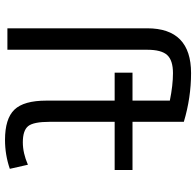

<svg xmlns="http://www.w3.org/2000/svg" viewBox="-28 -754 794 778"><g transform="rotate(90 369.0 -365.0)"><path d="M473.6 -432.6V-169.9Q473.6 -103.5 491.2 -82Q508.8 -60.5 556.6 -60.5Q600.6 -60.5 647.5 -81.1L664.1 -7.8Q607.4 11.7 546.9 11.7Q460.9 11.7 424.3 -26.4Q387.7 -64.5 387.7 -156.2V-432.6H274.4V-504.9H387.7V-656.2Q325.2 -668.9 276.4 -668.9Q224.6 -668.9 203.1 -645.5Q181.6 -622.1 181.6 -564.5V2H94.7V-564.5Q94.7 -742.2 276.4 -742.2Q376 -742.2 473.6 -712.9V-504.9H668.9V-432.6Z"/></g></svg>

Font: Nasu
Style: Regular
Weight: 400
Designer: Ryoko NISHIZUKA (kana &amp; ideographs); Paul D. Hunt (Latin, Greek &amp; Cyrillic); Wenlong ZHANG (bopomofo); Sandoll C
Version: Version 2014.1215